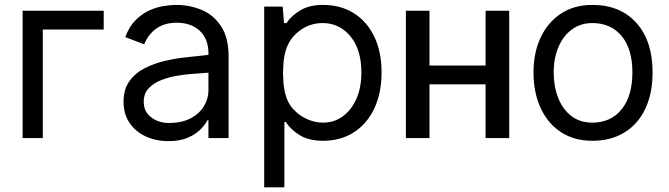

<svg xmlns="http://www.w3.org/2000/svg" viewBox="-20 -573 2777 797"><path d="M410.5 -528.4V-450.3H157.7V0H73.9V-528.4Z M845.2 0V-73.9H840.9Q832.4 -56.1 812.5 -35.9Q792.6 -15.6 759.6 -1.4Q726.6 12.8 679 12.8Q627.1 12.8 584.9 -6.7Q542.6 -26.3 517.8 -62.9Q492.9 -99.4 492.9 -150.6Q492.9 -202.4 517.4 -236.3Q541.9 -270.2 581.1 -290.1Q620.4 -310 665 -320.3Q709.5 -330.6 750.7 -335Q791.9 -339.5 819.6 -342.3L845.2 -345.2V-352.3Q845.2 -410.9 809.5 -444.8Q773.8 -478.7 713.1 -478.7Q617.5 -478.7 578.1 -389.2L500 -419Q516.3 -463.1 543.1 -489.7Q570 -516.3 600.5 -530Q631 -543.7 660.3 -548.1Q689.6 -552.6 711.6 -552.6Q767 -552.6 816.8 -532Q866.5 -511.4 897.7 -464.1Q929 -416.9 929 -336.6V0ZM845.2 -271.3 828.1 -269.9Q811.4 -268.5 781.2 -266.5Q751.1 -264.6 715.9 -258.7Q680.8 -252.8 649 -240.4Q617.2 -228 596.9 -206.3Q576.7 -184.7 576.7 -150.6Q576.7 -109 607.8 -85.8Q638.8 -62.5 680.4 -62.5Q735.1 -62.5 771.7 -82Q808.2 -101.6 826.7 -132.5Q845.2 -163.4 845.2 -197.4Z M1076.7 204.5V-545.5H1153.4L1159.1 -477.3H1169Q1190.3 -508.5 1227.3 -530.5Q1264.2 -552.6 1321 -552.6Q1394.2 -552.6 1448.9 -518.1Q1503.6 -483.7 1533.7 -420.8Q1563.9 -358 1563.9 -272.7Q1563.9 -186.8 1533.7 -122.9Q1503.6 -58.9 1448.9 -23.8Q1394.2 11.4 1321 11.4Q1262.4 11.4 1225 -11.4Q1187.5 -34.1 1166.2 -66.8H1160.5V204.5ZM1164.8 -181.8Q1173.3 -146.3 1197.4 -119.9Q1221.6 -93.4 1254.3 -78.7Q1286.9 -63.9 1321 -63.9Q1366.5 -63.9 1402.5 -89.8Q1438.6 -115.8 1459.3 -162.6Q1480.1 -209.5 1480.1 -272.7Q1480.1 -367.5 1434.5 -422.4Q1388.8 -477.3 1319.6 -477.3Q1266.3 -477.3 1223.7 -445.5Q1181.1 -413.7 1166.2 -363.6Q1158.4 -335.9 1156.6 -309.5Q1154.8 -283 1154.8 -272.7Q1154.8 -262.1 1156.4 -234.7Q1158 -207.4 1164.8 -181.8Z M1762.8 -528.4V-301.1H1995.7V-528.4H2093.8V0H1995.7V-223H1762.8V0H1664.8V-528.4Z M2438.9 11.4Q2362.9 11.4 2308.2 -24.7Q2253.6 -60.7 2224.1 -124.8Q2194.6 -188.9 2194.6 -272.7Q2194.6 -353.7 2224.1 -416.9Q2253.6 -480.1 2308.2 -516.3Q2362.9 -552.6 2438.9 -552.6Q2555 -552.6 2622 -477.6Q2688.9 -402.7 2688.9 -272.7Q2688.9 -185.4 2658.7 -121.6Q2628.6 -57.9 2572.4 -23.3Q2516.3 11.4 2438.9 11.4ZM2438.9 -63.9Q2515.6 -63.9 2560.4 -119.3Q2605.1 -174.7 2605.1 -272.7Q2605.1 -369.7 2560.4 -423.5Q2515.6 -477.3 2438.9 -477.3Q2389.9 -477.3 2353.9 -450.6Q2317.8 -424 2298.1 -377.8Q2278.4 -331.7 2278.4 -272.7Q2278.4 -214.5 2296.9 -167.1Q2315.3 -119.7 2351.2 -91.8Q2387.1 -63.9 2438.9 -63.9Z"/></svg>

Font: Inter UI
Style: Regular
Weight: 400
Designer: Rasmus Andersson
Foundry: rsms
Version: Version 2.2